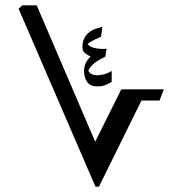

<svg xmlns="http://www.w3.org/2000/svg" viewBox="-20 -702 686 722"><path d="M596 -366 580 -324H512L352 0H339L50 -669L64 -682H118L338 -169L436 -366ZM400 -394Q384 -385 373 -381Q362 -377 346 -377Q320 -377 308 -393.5Q296 -410 296 -434Q296 -453 303.5 -467Q311 -481 321 -489Q307 -496 298.5 -503Q290 -510 290 -526Q290 -558 312 -578Q326 -590 343.5 -595Q361 -600 365 -601L360 -564Q355 -562 338 -554Q321 -546 309 -536Q310 -535 316 -530Q322 -525 334 -522Q350 -518 365 -518Q375 -518 381 -519L376 -489Q351 -477 335.5 -465Q320 -453 312 -436Q321 -419 346 -419Q373 -419 400 -435Z"/></svg>

Font: Katibeh
Style: Regular
Weight: 400
Designer: Arabic design by Kourosh Beigpour, Latin design by Eduardo Tunni, engineering by Lasse Fister
Version: Version 1.0010g